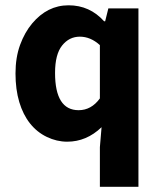

<svg xmlns="http://www.w3.org/2000/svg" viewBox="-20 -528 612 732"><path d="M189.9 -250Q189.9 -107.9 279.8 -107.9Q328.1 -107.9 360.8 -152.8V-356Q325.2 -388.2 284.4 -388.2Q243.7 -388.2 216.8 -354.5Q189.9 -320.8 189.9 -250ZM367.2 -43Q309.6 12.2 236.3 12.2Q196.3 12.2 158.7 -5.9Q121.1 -23.9 94.5 -57.4Q67.9 -90.8 53.5 -138.9Q39.1 -187 39.1 -248Q39.1 -309.1 56.6 -356.9Q74.2 -404.8 102.5 -438.5Q160.6 -507.8 241.5 -507.8Q322.3 -507.8 377 -446.8H380.9L393.1 -496.1H507.8V184.1H360.8V33.2Z"/></svg>

Font: SourceSansPro-Bold
Style: Bold
Weight: 700
Designer: Paul D. Hunt
Foundry: Adobe Systems Incorporated
Version: Version 1.050;PS Version 1.000;hotconv 1.0.70;makeotf.lib2.5